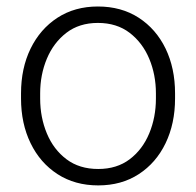

<svg xmlns="http://www.w3.org/2000/svg" viewBox="-20 -558 601 588"><path d="M44.4 -256.3V-272Q44.4 -349.1 73.7 -409.2Q103 -469.2 156 -503.7Q209 -538.1 279.8 -538.1Q351.6 -538.1 404.8 -503.7Q458 -469.2 487.1 -409.2Q516.1 -349.1 516.1 -272V-256.3Q516.1 -179.7 487.1 -119.4Q458 -59.1 405 -24.7Q352.1 9.8 280.8 9.8Q209.5 9.8 156.2 -24.7Q103 -59.1 73.7 -119.4Q44.4 -179.7 44.4 -256.3ZM103 -272V-256.3Q103 -198.7 123.5 -149.4Q144 -100.1 183.6 -70.3Q223.1 -40.5 280.8 -40.5Q337.9 -40.5 377.2 -70.3Q416.5 -100.1 437 -149.4Q457.5 -198.7 457.5 -256.3V-272Q457.5 -329.1 437 -378.2Q416.5 -427.2 377 -457.5Q337.4 -487.8 279.8 -487.8Q222.7 -487.8 183.3 -457.5Q144 -427.2 123.5 -378.2Q103 -329.1 103 -272Z"/></svg>

Font: Vazirmatn UI FD ExtraLight
Style: Regular
Weight: 200
Designer: Saber Rastikerdar
Foundry: Saber Rastikerdar
Version: Version 33.003